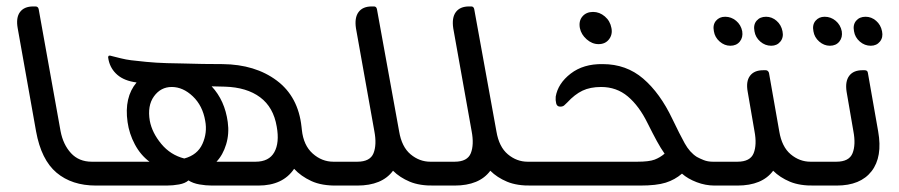

<svg xmlns="http://www.w3.org/2000/svg" viewBox="-20 -576 2792 596"><path d="M339 0H278Q203 0 155.5 -40Q108 -80 92 -168L35 -488Q29 -521 42 -538.5Q55 -556 83 -556H90Q98 -556 100 -548L168 -169Q176 -127 200.5 -100.5Q225 -74 265 -74H326Z M1015 -74H1070L1083 0H1028Q979 1 946.5 -14Q914 -29 893 -52Q858 0 782 0H638Q619 0 599 -3.5Q579 -7 565 -16Q555 -7 536 -3.5Q517 0 497 0H314L301 -74H444Q416 -95 398.5 -128Q381 -161 376 -197Q365 -274 404 -320Q366 -325 344.5 -343.5Q323 -362 317 -390L316 -396Q315 -398 316.5 -401.5Q318 -405 327 -402Q339 -399 355 -395Q371 -391 387 -389Q403 -387 433.5 -384Q464 -381 498 -380Q517 -380 546.5 -379Q576 -378 609 -377.5Q642 -377 671 -377Q772 -376 839 -326Q906 -276 916 -182L917 -173Q922 -125 950.5 -99.5Q979 -74 1015 -74ZM652 -74H773Q815 -74 831.5 -103.5Q848 -133 839 -183Q829 -243 787.5 -274Q746 -305 678 -307Q668 -307 658 -307.5Q648 -308 637 -308Q678 -264 687 -197Q692 -161 682 -128Q672 -95 652 -74ZM513 -306Q479 -306 458 -277Q437 -248 445 -201Q452 -164 480.5 -129.5Q509 -95 552 -84Q593 -95 608.5 -129.5Q624 -164 617 -201Q609 -248 578.5 -277Q548 -306 513 -306Z M1316 -74H1372L1384 0H1329Q1283 1 1252 -12Q1221 -25 1200 -46Q1166 0 1089 0H1064L1051 -74H1089Q1129 -74 1139.5 -100.5Q1150 -127 1142 -169L1085 -488Q1080 -521 1093 -538.5Q1106 -556 1134 -556H1141Q1148 -556 1150 -548L1219 -168Q1227 -120 1254.5 -97Q1282 -74 1316 -74Z M1618 -74H1674L1686 0H1631Q1585 1 1554 -12Q1523 -25 1502 -46Q1468 0 1391 0H1366L1353 -74H1391Q1431 -74 1441.5 -100.5Q1452 -127 1444 -169L1387 -488Q1382 -521 1395 -538.5Q1408 -556 1436 -556H1443Q1450 -556 1452 -548L1521 -168Q1529 -120 1556.5 -97Q1584 -74 1618 -74Z M1838 -439Q1818 -439 1801 -454Q1784 -469 1780 -489Q1776 -511 1788 -525Q1800 -539 1821 -539Q1841 -539 1857.5 -525Q1874 -511 1878 -489Q1882 -469 1870.5 -454Q1859 -439 1838 -439ZM2244 -74 2258 0H2198Q2170 0 2142.5 -10.5Q2115 -21 2097 -37Q2075 -18 2046.5 -9Q2018 0 1967 0H1668L1655 -74H1958Q1995 -74 2012 -80.5Q2029 -87 2043 -99Q2031 -116 2019 -138Q2007 -160 1990 -194Q1964 -247 1929 -276.5Q1894 -306 1846 -306Q1812 -306 1788 -294.5Q1764 -283 1741 -258Q1736 -253 1731.5 -249Q1727 -245 1719 -245Q1709 -245 1706.5 -255Q1704 -265 1705 -276Q1712 -317 1751.5 -347.5Q1791 -378 1851 -377Q1924 -377 1976.5 -332Q2029 -287 2067 -207Q2090 -159 2105.5 -131Q2121 -103 2143 -89Q2152 -84 2164.5 -79Q2177 -74 2193 -74Z M2284 -479Q2287 -460 2276.5 -447Q2266 -434 2247 -434Q2229 -434 2214 -447Q2199 -460 2196 -479Q2192 -499 2202.5 -511.5Q2213 -524 2231 -524Q2250 -524 2265 -511.5Q2280 -499 2284 -479ZM2374 -434Q2355 -434 2340 -447Q2325 -460 2322 -479Q2318 -499 2328.5 -511.5Q2339 -524 2358 -524Q2376 -524 2390.5 -511.5Q2405 -499 2409 -479Q2413 -460 2402.5 -447Q2392 -434 2374 -434ZM2496 -74H2557L2570 0H2509Q2463 1 2432 -12Q2401 -25 2380 -46Q2346 0 2269 0H2244L2231 -74H2269Q2309 -74 2319.5 -100.5Q2330 -127 2322 -169L2301 -291Q2295 -323 2308 -340.5Q2321 -358 2349 -358H2357Q2364 -358 2367 -350L2399 -168Q2407 -120 2434.5 -97Q2462 -74 2496 -74Z M2556 -434Q2538 -434 2523 -447Q2508 -460 2505 -479Q2501 -499 2511.5 -511.5Q2522 -524 2540 -524Q2559 -524 2574 -511.5Q2589 -499 2593 -479Q2596 -460 2585.5 -447Q2575 -434 2556 -434ZM2683 -434Q2664 -434 2649 -447Q2634 -460 2631 -479Q2627 -499 2637.5 -511.5Q2648 -524 2667 -524Q2685 -524 2699.5 -511.5Q2714 -499 2718 -479Q2722 -460 2711.5 -447Q2701 -434 2683 -434ZM2577 0H2551L2538 -74H2576Q2616 -74 2626.5 -100.5Q2637 -127 2629 -169L2608 -291Q2603 -323 2616 -340.5Q2629 -358 2657 -358H2664Q2673 -358 2674 -350L2706 -168Q2720 -89 2685.5 -44.5Q2651 0 2577 0Z"/></svg>

Font: Zain
Style: Italic
Weight: 400
Italic angle: -10°
Designer: Zain,Boutros
Foundry: Mobile Telecommunications Company (Zain), 2024
Version: Version 1.51; ttfautohint (v1.8.4)